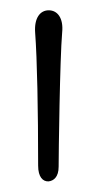

<svg xmlns="http://www.w3.org/2000/svg" viewBox="-20 -913 188 371"><path d="M93.3 -590.8C93.3 -615.2 95.7 -799.3 100.1 -850.1C103 -878.4 90.8 -893.1 74.2 -893.1C57.6 -893.1 45.9 -878.4 47.9 -850.1C51.8 -798.3 53.7 -699.7 53.7 -592.8C53.7 -570.8 63 -562 73.7 -562.5C83.5 -563.5 93.3 -570.8 93.3 -590.8Z"/></svg>

Font: Pompiere 
Style: Regular
Weight: 400
Designer: Karolina Lach
Foundry: Sorkin Type Co.
Version: Version 1.001